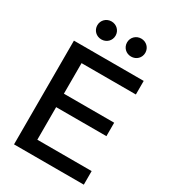

<svg xmlns="http://www.w3.org/2000/svg" viewBox="-224 -1054 1036 1166"><g transform="rotate(30 294.5 -471.5)"><path d="M66.4 -727.5V0H555.7V-95.2H174.8V-323.7H527.3V-418H174.8V-632.3H555.7V-727.5ZM206.5 -816.9C242.7 -816.9 270.5 -844.2 270.5 -879.9C270.5 -915 242.7 -942.9 206.5 -942.9C170.4 -942.9 142.6 -915 142.6 -879.9C142.6 -844.2 170.4 -816.9 206.5 -816.9ZM415 -816.9C451.2 -816.9 479 -844.2 479 -879.9C479 -915 451.2 -942.9 415 -942.9C378.9 -942.9 351.1 -915 351.1 -879.9C351.1 -844.2 378.9 -816.9 415 -816.9Z"/></g></svg>

Font: Inteeer Medium
Style: Regular
Weight: 500
Designer: Rasmus Andersson
Foundry: rsms
Version: Version 4.001;Glyphs 3.4 (3402)